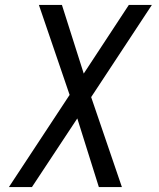

<svg xmlns="http://www.w3.org/2000/svg" viewBox="-20 -755 640 775"><path d="M16 0 261 -372 137 -735H230L318 -458L500 -735H593L348 -363L472 0H379L292 -277L109 0Z"/></svg>

Font: Iosevka Custom Oblique
Style: Regular
Weight: 400
Italic angle: -9°
Designer: Belleve Invis
Foundry: Belleve Invis
Version: Version 27.0.1